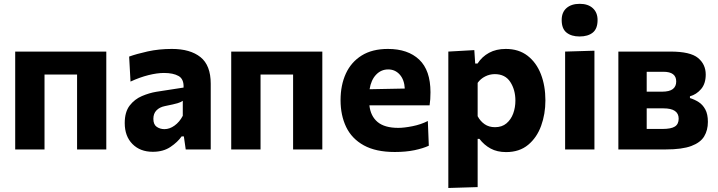

<svg xmlns="http://www.w3.org/2000/svg" viewBox="-20 -762 3662 979"><path d="M57.5 0V-499H522V0H373V-382H207V0Z M759 12Q694.5 12 655.2 -27.8Q616 -67.5 616 -134.5Q616 -191 641.2 -223.8Q666.5 -256.5 703.8 -272.2Q741 -288 777 -294L916 -315.5Q918 -359 890.5 -374.5Q863 -390 816 -390Q781.5 -390 737.2 -379Q693 -368 645.5 -346L638.5 -473.5Q675.5 -487 733 -499.8Q790.5 -512.5 856.5 -512.5Q950 -512.5 1002.2 -470.8Q1054.5 -429 1054.5 -335V0H927L917.5 -66.5H906Q886 -37.5 849.2 -12.8Q812.5 12 759 12ZM818.5 -103.5Q845 -103.5 870.2 -121.8Q895.5 -140 912 -171.5V-248Q903 -241 885.5 -235.8Q868 -230.5 820.5 -221Q793.5 -215.5 777.8 -199.2Q762 -183 762 -156Q762 -127 779.2 -115.2Q796.5 -103.5 818.5 -103.5Z M1159 0V-499H1623.5V0H1474.5V-382H1308.5V0Z M1993 13Q1896.5 13 1835.2 -20.8Q1774 -54.5 1745.2 -114.2Q1716.5 -174 1716.5 -251Q1716.5 -328 1743.5 -386.8Q1770.5 -445.5 1824.2 -479Q1878 -512.5 1958 -512.5Q2060 -512.5 2117.5 -458Q2175 -403.5 2175 -291.5Q2175 -254 2170.5 -225H1863.5Q1869.5 -170 1905.2 -140Q1941 -110 2011 -110Q2040.5 -110 2083.2 -118.5Q2126 -127 2161.5 -145L2166.5 -19Q2137.5 -5.5 2093.5 3.8Q2049.5 13 1993 13ZM1959.5 -408Q1923 -408 1897.5 -381Q1872 -354 1864.5 -307L2044 -310.5Q2041.5 -356 2018 -382Q1994.5 -408 1959.5 -408Z M2266 196.5V-499L2398.5 -506.5L2403 -438H2415Q2437.5 -473 2473.8 -492.8Q2510 -512.5 2559 -512.5Q2625 -512.5 2670 -477.8Q2715 -443 2738 -383.8Q2761 -324.5 2761 -250Q2761 -180.5 2739.2 -120.5Q2717.5 -60.5 2673 -23.5Q2628.5 13.5 2560.5 13.5Q2515 13.5 2481.8 -4.5Q2448.5 -22.5 2424.5 -54H2415.5V192ZM2504 -113.5Q2539.5 -113.5 2562.5 -133Q2585.5 -152.5 2596.8 -183.2Q2608 -214 2608 -249Q2608 -304 2582 -344Q2556 -384 2503 -384Q2477 -384 2453.8 -372.2Q2430.5 -360.5 2415.5 -339.5V-169.5Q2429 -144 2451 -128.8Q2473 -113.5 2504 -113.5Z M2861.5 0V-499L3011 -503.5V0ZM2935 -576Q2893.5 -576 2868.8 -595.8Q2844 -615.5 2844 -660Q2844 -699.5 2868.8 -721Q2893.5 -742.5 2936 -742.5Q2978.5 -742.5 3002.8 -720.2Q3027 -698 3027 -660Q3027 -615.5 3002.5 -595.8Q2978 -576 2935 -576Z M3133 0V-499H3399Q3500 -499 3539.2 -466.5Q3578.5 -434 3578.5 -382Q3578.5 -335.5 3554.8 -307.8Q3531 -280 3498 -271V-262Q3521 -255 3542 -241.8Q3563 -228.5 3576.2 -204.2Q3589.5 -180 3589.5 -140.5Q3589.5 -98 3570.5 -66.5Q3551.5 -35 3504.8 -17.5Q3458 0 3375 0ZM3363 -396H3277.5V-294.5H3355Q3393.5 -294.5 3410.8 -308Q3428 -321.5 3428 -346.5Q3428 -396 3363 -396ZM3277.5 -104.5H3357.5Q3402 -104.5 3421.2 -116.8Q3440.5 -129 3440.5 -157Q3440.5 -209.5 3363 -209.5H3277.5Z"/></svg>

Font: Commissioner
Style: Bold
Weight: 700
Designer: Kostas Bartsokas
Foundry: Kostas Bartsokas
Version: Version 1.000; ttfautohint (v1.8.3)